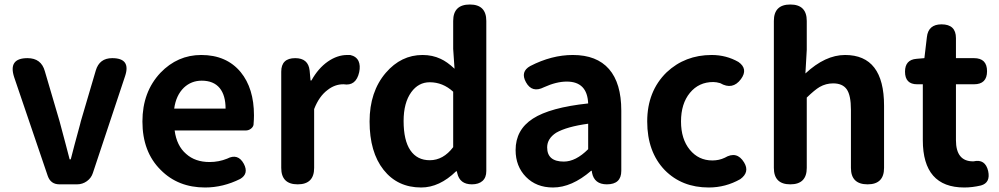

<svg xmlns="http://www.w3.org/2000/svg" viewBox="-20 -818 4435 852"><path d="M244 0Q205 0 192 -37L43 -475Q15 -560 102 -560Q163 -560 179 -502L244 -281Q253 -247 272 -176Q283 -133 289 -111H294Q307 -163 335 -265Q338 -276 339 -281L405 -505Q421 -560 478 -560Q562 -560 535 -480L392 -50Q385 -28 365.5 -14Q346 0 322 0H290Z M890 14Q770 14 693 -64Q612 -144 612 -279Q612 -410 692 -495Q768 -574 873 -574Q985 -574 1048 -498Q1107 -426 1107 -306Q1107 -288 1105 -264Q1103 -254 1093 -246.5Q1083 -239 1070 -239H927H755Q764 -171 806 -135Q846 -99 910 -99Q951 -99 988 -114Q1036 -139 1062 -91Q1085 -47 1046 -24Q970 14 890 14ZM753 -336H867H981Q981 -395 955 -427Q928 -460 875 -460Q829 -460 796 -429Q761 -395 753 -336Z M1301 0Q1228 0 1228 -73V-280V-500Q1228 -560 1290 -560Q1348 -560 1354 -505L1358 -461H1362Q1392 -515 1435 -545Q1477 -574 1521 -574Q1528 -574 1534 -574Q1561 -568 1571 -547Q1580 -527 1574 -498Q1560 -435 1505 -444Q1504 -444 1503 -444Q1466 -444 1434 -419Q1396 -391 1374 -334V-73Q1374 0 1301 0Z M1849 14Q1744 14 1682 -64.5Q1620 -143 1620 -279Q1620 -411 1692 -495Q1760 -574 1855 -574Q1899 -574 1935 -557Q1964 -544 1997 -513L1991 -601V-725Q1991 -798 2065 -798Q2138 -798 2138 -725V-399V-59Q2138 -30 2121 -15Q2104 0 2074 0Q2020 0 2009 -50L2007 -58H2004Q1930 14 1849 14ZM1887 -107Q1947 -107 1991 -165V-288V-411Q1945 -453 1887 -453Q1837 -453 1805 -409Q1771 -362 1771 -281Q1771 -195 1801 -151Q1831 -107 1887 -107Z M2434 14Q2360 14 2314 -33Q2268 -80 2268 -152Q2268 -242 2344.5 -291.5Q2421 -341 2590 -359Q2586 -456 2495 -456Q2449 -456 2394 -431Q2341 -404 2314 -453Q2288 -500 2333 -525Q2428 -574 2522 -574Q2628 -574 2682.5 -511.5Q2737 -449 2737 -327V-163V-60Q2737 0 2673 0Q2617 0 2607 -52L2606 -60H2603Q2517 14 2434 14ZM2482 -101Q2535 -101 2590 -156V-269Q2495 -256 2448 -229Q2408 -203 2408 -164Q2408 -101 2482 -101Z M3125 14Q3006 14 2930 -63Q2852 -144 2852 -279Q2852 -413 2938 -497Q3020 -574 3138 -574Q3203 -574 3257 -543Q3301 -512 3268 -467Q3231 -417 3176 -449Q3159 -454 3145 -454Q3081 -454 3041.5 -406Q3002 -358 3002 -279Q3002 -201 3041 -153.5Q3080 -106 3141 -106Q3171 -106 3196 -118Q3250 -150 3282 -97Q3308 -54 3265 -23Q3200 14 3125 14Z M3487 0Q3414 0 3414 -73V-399V-725Q3414 -798 3487 -798Q3560 -798 3560 -725V-597L3554 -492Q3642 -574 3730 -574Q3903 -574 3903 -349V-73Q3903 0 3830 0Q3756 0 3756 -73V-331Q3756 -395 3737.5 -421.5Q3719 -448 3677 -448Q3645 -448 3617 -432Q3595 -419 3560 -385V-73Q3560 0 3487 0Z M4259 14Q4075 14 4075 -196V-444H4050Q3996 -444 3996 -500Q3996 -553 4047 -557L4082 -560L4093 -653Q4099 -710 4158 -710Q4222 -710 4222 -649V-560H4302Q4360 -560 4360 -502Q4360 -444 4302 -444H4222V-320V-196Q4222 -102 4298 -102Q4299 -102 4300 -102Q4352 -114 4365 -59Q4376 -7 4333 5Q4295 14 4259 14Z"/></svg>

Font: GenSenRounded JP B
Style: Regular
Weight: 700
Version: Version 1.501;PS 1;hotconv 16.6.51;makeotf.lib2.5.65220